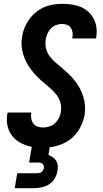

<svg xmlns="http://www.w3.org/2000/svg" viewBox="-20 -763 540 1003"><path d="M57 220 70 142H170Q176 142 182.5 141Q189 140 195 137Q201 134 204 128.5Q207 123 209 116Q210 110 208.5 103.5Q207 97 202.5 93Q198 89 192 87.5Q186 86 179 86H132L146 4Q116 -2 89.5 -15.5Q63 -29 44.5 -52Q26 -75 19.5 -105Q13 -135 18 -167Q19 -169 19 -171Q19 -173 21 -175H144L143 -171Q141 -157 143.5 -142.5Q146 -128 154.5 -117Q163 -106 177 -101.5Q191 -97 206 -97Q222 -97 238.5 -102.5Q255 -108 267.5 -119.5Q280 -131 288 -147Q296 -163 298 -179Q302 -204 295.5 -227Q289 -250 275 -268Q261 -286 243.5 -301Q226 -316 209 -330.5Q192 -345 175.5 -361.5Q159 -378 145 -396Q131 -414 120 -434Q109 -454 102 -477Q95 -500 93 -524Q91 -548 96 -573Q99 -596 108.5 -619Q118 -642 133 -662.5Q148 -683 167.5 -699Q187 -715 209.5 -725Q232 -735 256 -739Q280 -743 304 -743Q329 -743 354 -739.5Q379 -736 401 -727Q423 -718 440.5 -702.5Q458 -687 469 -666Q480 -645 483.5 -620.5Q487 -596 483 -570Q483 -568 482.5 -566Q482 -564 481 -562H358V-566Q361 -580 359 -593.5Q357 -607 350 -617.5Q343 -628 330 -633Q317 -638 303 -638Q288 -638 272.5 -632Q257 -626 245.5 -614Q234 -602 227.5 -587Q221 -572 219 -557Q215 -532 221 -508.5Q227 -485 241 -467Q255 -449 272.5 -434.5Q290 -420 307.5 -405Q325 -390 341.5 -374Q358 -358 372 -340Q386 -322 397 -301.5Q408 -281 415 -258.5Q422 -236 424 -211.5Q426 -187 422 -162Q416 -131 400.5 -100Q385 -69 360 -46Q335 -23 303 -10Q271 3 240 6L233 46Q245 51 256 58.5Q267 66 273.5 77Q280 88 281.5 102Q283 116 280 130Q277 150 266 169Q255 188 237 199.5Q219 211 198 215.5Q177 220 157 220Z"/></svg>

Font: Iosevka SS18 Extrabold
Style: Italic
Weight: 800
Italic angle: -9°
Monospace: yes
Designer: Belleve Invis
Foundry: Belleve Invis
Version: Version 25.1.1; ttfautohint (v1.8.4)